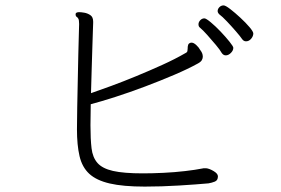

<svg xmlns="http://www.w3.org/2000/svg" viewBox="-20 -708 1040 711"><path d="M891 -555Q882 -555 876 -564Q870 -573 854 -591.5Q838 -610 820.5 -628.5Q803 -647 792 -655Q786 -661 786 -667Q786 -675 792.5 -681.5Q799 -688 808 -688Q815 -688 832.5 -674.5Q850 -661 870 -642.5Q890 -624 904 -607.5Q918 -591 918 -584Q918 -574 910 -564.5Q902 -555 891 -555ZM743 -85Q755 -84 771 -74.5Q787 -65 787 -55Q787 -40 775.5 -35.5Q764 -31 752 -29Q708 -25 643 -21Q578 -17 516 -17Q436 -17 386.5 -28.5Q337 -40 310.5 -64.5Q284 -89 274.5 -130Q265 -171 265 -229Q265 -264 266 -312Q267 -360 268 -411Q269 -462 270 -507Q271 -552 272 -582.5Q273 -613 273 -619Q273 -634 270 -639Q267 -644 263.5 -646Q260 -648 260 -654V-657Q262 -663 273 -663Q280 -663 292 -661Q304 -659 314.5 -652Q325 -645 325 -628V-623Q325 -619 324 -594.5Q323 -570 322 -533Q321 -496 319.5 -451.5Q318 -407 317 -363Q349 -374 392.5 -390Q436 -406 484.5 -426Q533 -446 580.5 -467.5Q628 -489 666 -511Q673 -514 674 -519Q675 -524 675 -529V-531Q675 -537 677 -542.5Q679 -548 687 -550H690Q697 -550 706.5 -541.5Q716 -533 722 -522Q726 -517 728.5 -511Q731 -505 731 -498Q731 -492 727.5 -485.5Q724 -479 713 -473Q677 -453 625.5 -431Q574 -409 517 -387.5Q460 -366 407 -349Q354 -332 316 -322Q316 -301 315.5 -281Q315 -261 315 -244Q315 -193 319 -159Q323 -125 341 -104.5Q359 -84 398.5 -75Q438 -66 509 -66Q544 -66 585.5 -68Q627 -70 665.5 -74.5Q704 -79 729 -84Q732 -85 739 -85ZM844 -531Q844 -521 835 -512Q826 -503 816 -503Q807 -503 801 -512Q795 -523 779.5 -541.5Q764 -560 747.5 -578.5Q731 -597 720 -606Q715 -610 715 -618Q715 -626 721.5 -633Q728 -640 737 -640Q743 -640 760.5 -625.5Q778 -611 797 -591Q816 -571 830 -553.5Q844 -536 844 -531Z"/></svg>

Font: Moon Stars Kai T HW Light
Style: Regular
Weight: 300
Designer: GuiWonder
Version: Version 1.101